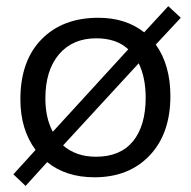

<svg xmlns="http://www.w3.org/2000/svg" viewBox="-20 -570 626 630"><path d="M573.2 -511.7 491.2 -423.8Q539.1 -356.4 539.1 -254.9Q539.1 -131.8 471.2 -60.1Q403.3 11.7 290 11.7Q196.3 11.7 134.8 -38.1L64 40L23.9 2L96.7 -78.1Q46.9 -145 46.9 -244.1Q46.9 -370.1 116.2 -440.9Q185.5 -511.7 302.7 -511.7Q392.6 -511.7 453.1 -463.9L532.2 -549.8ZM400.9 -408.2Q362.3 -444.3 295.9 -444.3Q218.3 -444.3 173.6 -391.8Q128.9 -339.4 128.9 -247.1Q128.9 -182.6 153.3 -137.7ZM435.1 -362.3 187 -92.8Q229.5 -55.7 294.9 -55.7Q374.5 -55.7 416.3 -106.4Q458 -157.2 458 -250Q458 -315.4 435.1 -362.3Z"/></svg>

Font: Segoe UI Historic
Style: Regular
Weight: 400
Foundry: Microsoft Corporation
Version: Version 1.03